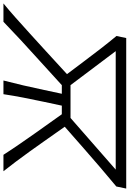

<svg xmlns="http://www.w3.org/2000/svg" viewBox="133 -914 753 1115"><g transform="rotate(90 509.5 -356.5)"><path d="M-28 0Q9.5 -30.5 54.8 -70.8Q100 -111 146.2 -153Q192.5 -195 232.5 -231.5L382.5 -369L307 -469.5Q272 -516 235.8 -563Q199.5 -610 161 -656.5L173 -713H1047L1035 -655.5Q978.5 -609 924 -562Q869.5 -515 815 -467.5L688 -356L776 -231Q802 -194 832 -152.2Q862 -110.5 891.8 -70.8Q921.5 -31 946.5 0H851Q816.5 -53.5 784.8 -99.2Q753 -145 721.5 -190L615.5 -339H565.5L543.5 -236Q529.5 -170.5 518.8 -115Q508 -59.5 499 0H419.5Q435 -59.5 447.8 -115Q460.5 -170.5 474.5 -236L496.5 -339H446.5L285.5 -192.5Q234.5 -146.5 184 -99.8Q133.5 -53 78.5 0ZM446.5 -389.5H637L937 -652H249Z"/></g></svg>

Font: Commissioner Flair Light
Style: Italic
Weight: 300
Italic angle: -12°
Designer: Kostas Bartsokas
Foundry: Kostas Bartsokas
Version: Version 1.000; ttfautohint (v1.8.3)